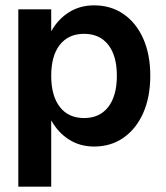

<svg xmlns="http://www.w3.org/2000/svg" viewBox="-20 -535 620 718"><path d="M48.5 -500H171.5V-418Q197.5 -464 238.5 -489.5Q279.5 -515 332 -515Q395 -515 442.2 -482.2Q489.5 -449.5 515.8 -390.2Q542 -331 542 -252Q542 -172.5 515.8 -113Q489.5 -53.5 442.2 -20.2Q395 13 332 13Q279.5 13 238.5 -12.8Q197.5 -38.5 171.5 -85V163H48.5ZM417 -252Q417 -326.5 384.8 -367.5Q352.5 -408.5 294.5 -408.5Q236 -408.5 203.8 -367.5Q171.5 -326.5 171.5 -252Q171.5 -176.5 203.8 -135Q236 -93.5 294.5 -93.5Q352.5 -93.5 384.8 -135Q417 -176.5 417 -252Z"/></svg>

Font: Overused Grotesk SemiBold
Style: Regular
Weight: 610
Version: Version 0.004